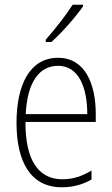

<svg xmlns="http://www.w3.org/2000/svg" viewBox="-20 -784 475 814"><path d="M332 -757V-764H288C257 -716 217 -665 174 -616V-606H198C241 -644 300 -711 332 -757ZM226 -539C108 -539 50 -427 50 -263C50 -98 110 10 242 10C291 10 331 -2 368 -23V-61C324 -35 288 -24 244 -24C140 -24 87 -110 88 -267H386V-300C386 -428 341 -539 226 -539ZM226 -505C313 -505 350 -415 350 -300H89C96 -437 147 -505 226 -505Z"/></svg>

Font: Noto Sans Devanagari Condensed ExtraLight
Style: Regular
Weight: 200
Width: 3
Designer: Jelle Bosma - Monotype Design Team
Foundry: Monotype Imaging Inc.
Version: Version 2.004